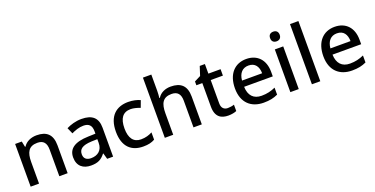

<svg xmlns="http://www.w3.org/2000/svg" viewBox="-25 -1565 4445 2278"><g transform="rotate(-20 2197.5 -426.0)"><path d="M356 -600C288 -600 223 -574 188 -518H182L167 -590H83V-51H189V-323C189 -445 224 -513 334 -513C410 -513 445 -471 445 -387V-51H550V-402C550 -541 481 -600 356 -600Z M922 -600C850 -600 782 -579 731 -553L765 -476C811 -498 862 -517 917 -517C982 -517 1020 -488 1020 -409V-379L928 -376C757 -371 675 -314 675 -204C675 -92 747 -41 844 -41C934 -41 977 -67 1024 -126H1028L1049 -51H1124V-416C1124 -542 1057 -600 922 -600ZM947 -308 1019 -310V-263C1019 -169 957 -123 874 -123C821 -123 784 -147 784 -203C784 -266 824 -303 947 -308Z M1504 -41C1569 -41 1611 -52 1650 -74V-166C1611 -145 1566 -130 1507 -130C1414 -130 1365 -195 1365 -318C1365 -445 1412 -510 1511 -510C1549 -510 1593 -497 1630 -483L1662 -569C1627 -586 1572 -600 1512 -600C1364 -600 1256 -516 1256 -317C1256 -126 1355 -41 1504 -41Z M1883 -608V-811H1777V-51H1883V-322C1883 -444 1917 -513 2028 -513C2104 -513 2139 -471 2139 -387V-51H2244V-402C2244 -540 2175 -599 2048 -599C1980 -599 1918 -572 1884 -517H1877C1880 -538 1883 -574 1883 -608Z M2601 -127C2555 -127 2523 -155 2523 -213V-509H2677V-590H2523V-711H2458L2421 -597L2342 -557V-509H2417V-211C2417 -78 2490 -41 2578 -41C2617 -41 2659 -49 2682 -60V-140C2660 -132 2629 -127 2601 -127Z M3002 -600C2857 -600 2759 -497 2759 -316C2759 -135 2867 -41 3024 -41C3100 -41 3150 -52 3204 -77V-165C3147 -140 3097 -127 3028 -127C2928 -127 2871 -187 2868 -298H3230V-356C3230 -506 3143 -600 3002 -600ZM3002 -518C3085 -518 3123 -460 3124 -376H2870C2878 -467 2926 -518 3002 -518Z M3416 -795C3382 -795 3355 -778 3355 -734C3355 -691 3382 -673 3416 -673C3448 -673 3476 -691 3476 -734C3476 -778 3448 -795 3416 -795ZM3468 -590H3362V-51H3468Z M3740 -51V-811H3634V-51Z M4118 -600C3973 -600 3875 -497 3875 -316C3875 -135 3983 -41 4140 -41C4216 -41 4266 -52 4320 -77V-165C4263 -140 4213 -127 4144 -127C4044 -127 3987 -187 3984 -298H4346V-356C4346 -506 4259 -600 4118 -600ZM4118 -518C4201 -518 4239 -460 4240 -376H3986C3994 -467 4042 -518 4118 -518Z"/></g></svg>

Font: Noto Sans Tamil UI Medium
Style: Regular
Weight: 500
Designer: Jelle Bosma - Monotype Design Team
Foundry: Monotype Imaging Inc.
Version: Version 2.004